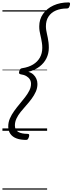

<svg xmlns="http://www.w3.org/2000/svg" viewBox="-20 -1080 598 1585"><path d="M545 -1060Q557 -1060 558 -1052Q559 -1044 556 -1035Q552 -1021 547 -1015.5Q542 -1010 532 -1010Q481 -1010 442 -993.5Q403 -977 381 -944Q359 -911 359 -863Q359 -847 361.5 -831.5Q364 -816 367.5 -800.5Q371 -785 374.5 -767.5Q378 -750 380.5 -730Q383 -710 383 -685Q383 -639 363.5 -599Q344 -559 306 -530Q268 -501 214 -487Q239 -480 255.5 -464.5Q272 -449 280.5 -429Q289 -409 289 -387Q289 -353 275.5 -323Q262 -293 241 -264.5Q220 -236 196 -209.5Q172 -183 150.5 -156Q129 -129 116 -101.5Q103 -74 103 -44Q103 -7 130.5 9Q158 25 208 25Q219 25 220.5 32.5Q222 40 219 50Q214 64 209.5 69.5Q205 75 195 75Q149 75 116 62.5Q83 50 65.5 25Q48 0 48 -36Q48 -70 61.5 -101.5Q75 -133 96.5 -163Q118 -193 142 -221.5Q166 -250 187.5 -278Q209 -306 222.5 -333Q236 -360 236 -388Q236 -409 226 -425Q216 -441 197 -452Q178 -463 149 -467Q141 -469 138 -474Q135 -479 139 -492Q143 -506 148.5 -511Q154 -516 163 -517Q216 -525 253 -547.5Q290 -570 309.5 -605Q329 -640 329 -685Q329 -708 326 -726Q323 -744 320 -760.5Q317 -777 313 -792.5Q309 -808 306.5 -825Q304 -842 304 -862Q304 -921 335.5 -965.5Q367 -1010 421.5 -1035Q476 -1060 545 -1060ZM0 475H369V485H0ZM0 -20H369V0H0ZM0 -505H369V-500H0ZM0 -995H369V-985H0Z"/></svg>

Font: Playwrite SK Guides
Style: Regular
Weight: 400
Designer: Veronika Burian, José Scaglione
Foundry: TypeTogether
Version: Version 1.003